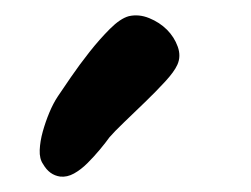

<svg xmlns="http://www.w3.org/2000/svg" viewBox="-20 -102 325 249"><path d="M58 127Q44 125 36 111Q31 104 31.5 92.5Q32 81 35.5 68.5Q39 56 44 44Q49 32 55 23Q61 14 72 -2Q83 -18 96 -34.5Q109 -51 122.5 -64.5Q136 -78 147 -81Q160 -84 173.5 -78.5Q187 -73 196.5 -63.5Q206 -54 210.5 -41.5Q215 -29 210 -18Q206 -9 194 4Q182 17 168 30.5Q154 44 141 56.5Q128 69 122 76Q117 83 109.5 92Q102 101 93.5 109.5Q85 118 76 123Q67 128 58 127Z"/></svg>

Font: BM JUA
Style: Regular
Weight: 400
Designer: BONGJIN KIM, JAEHYUN KEUM, JUHEE TAE
Foundry: WOOWA BROTHERS Corporation.
Version: Version 1.100